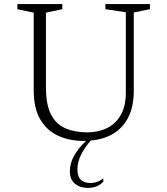

<svg xmlns="http://www.w3.org/2000/svg" viewBox="-20 -680 819 940"><path d="M390 10Q320 10 264.5 -15.5Q209 -41 177 -95.5Q145 -150 145 -238V-618L65 -635V-660H285V-635L205 -618V-252Q205 -168 229.5 -120Q254 -72 300 -52Q346 -32 408 -32Q460 -32 503 -52.5Q546 -73 571 -116.5Q596 -160 596 -227V-620L496 -635V-660H714V-635L635 -619V-238Q635 -158 608 -105.5Q581 -53 533.5 -25Q486 3 424 8Q392 46 375.5 80.5Q359 115 359 149Q359 184 376 200Q393 216 423 216Q439 216 454 211Q469 206 483 195H486V208Q476 222 456 231Q436 240 410 240Q372 240 347 219.5Q322 199 322 159Q322 119 343 82Q364 45 401 10Q396 10 390 10Z"/></svg>

Font: Spectral SC ExtraLight
Style: Regular
Weight: 275
Designer: Jean-Baptiste Levee
Foundry: Production Type
Version: Version 2.001